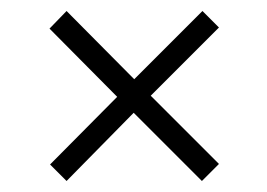

<svg xmlns="http://www.w3.org/2000/svg" viewBox="-20 -430 486 349"><path d="M101 -101 71 -131 193 -254 70 -378 101 -410 224 -286 348 -410 378 -380 254 -256 378 -132 347 -101 223 -225Z"/></svg>

Font: Archivo ExtraCondensed Thin
Style: Regular
Weight: 250
Width: 2
Designer: Hector Gatti
Foundry: Omnibus-Type
Version: Version 2.001